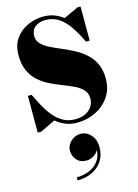

<svg xmlns="http://www.w3.org/2000/svg" viewBox="-164 -847 962 1335"><g transform="rotate(-15 317.0 -179.0)"><path d="M325 14.5Q278.5 14.5 241 -1Q203.5 -16.5 173.5 -42L64.5 10H40V-255H66.5Q85.5 -215.5 108.2 -173Q131 -130.5 160.2 -94Q189.5 -57.5 228.2 -34.8Q267 -12 318 -12Q359.5 -12 390.2 -26.8Q421 -41.5 438 -67Q455 -92.5 455 -125Q455 -162.5 433 -187Q411 -211.5 375 -229Q339 -246.5 295.8 -263Q252.5 -279.5 209.2 -300.2Q166 -321 130 -352Q94 -383 72 -429.8Q50 -476.5 50 -545Q50 -615 84 -663Q118 -711 172.2 -735.5Q226.5 -760 287 -760Q327 -760 362 -747.2Q397 -734.5 427 -711L532.5 -760H554.5V-514.5H528Q498 -577 465.2 -626.2Q432.5 -675.5 391 -704Q349.5 -732.5 294 -732.5Q247.5 -732.5 218.8 -709.5Q190 -686.5 190 -645Q190 -611.5 212 -588.5Q234 -565.5 270 -547.2Q306 -529 349.2 -511Q392.5 -493 435.5 -470.5Q478.5 -448 514.5 -416.5Q550.5 -385 572.5 -339.8Q594.5 -294.5 594.5 -230Q594.5 -155 556.5 -100.2Q518.5 -45.5 457 -15.5Q395.5 14.5 325 14.5ZM222 402.5V380.5Q273.5 380.5 316.5 361.8Q359.5 343 384.5 304.5Q409.5 266 406 207H412.5Q412.5 226 399 244Q385.5 262 363.8 273.8Q342 285.5 318 285.5Q274 285.5 248.8 256.8Q223.5 228 223.5 190.5Q223.5 165 237.5 143.2Q251.5 121.5 274.8 108.2Q298 95 325 95Q366.5 95 397.8 128.8Q429 162.5 429 218.5Q429 273 403 314.5Q377 356 330.5 379.2Q284 402.5 222 402.5Z"/></g></svg>

Font: Bodoni Moda 9pt Black
Style: Regular
Weight: 900
Designer: Owen Earl
Foundry: indestructible type
Version: Version 2.005